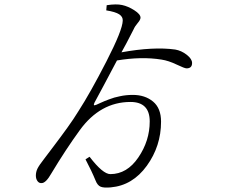

<svg xmlns="http://www.w3.org/2000/svg" viewBox="-20 -809 1040 876"><path d="M464.8 -761.7 466.8 -785.2Q509.8 -792 537.1 -786.1Q564.5 -780.3 592.8 -762.2Q621.1 -744.1 621.1 -728.5Q621.1 -718.8 608.4 -704.1Q595.7 -689.5 588.9 -673.8Q586.9 -669.9 577.6 -651.9Q568.4 -633.8 557.1 -612.3Q545.9 -590.8 534.2 -570.3Q679.7 -596.7 779.3 -583Q807.6 -578.1 832 -559.1Q856.4 -540 856.4 -521.5Q856.4 -497.1 831.1 -497.1Q822.3 -497.1 785.6 -514.6Q749 -532.2 716.8 -537.1Q626 -551.8 513.7 -533.2Q490.2 -488.3 452.1 -417Q414.1 -345.7 411.1 -340.8Q407.2 -332 408.7 -329.6Q410.2 -327.1 419.9 -331.1Q421.9 -332 437 -338.9Q452.1 -345.7 457 -347.7Q461.9 -349.6 477.1 -355.5Q492.2 -361.3 501.5 -363.8Q510.7 -366.2 525.9 -369.6Q541 -373 555.7 -374.5Q570.3 -376 585.9 -376Q641.6 -376 678.2 -345.7Q714.8 -315.4 714.8 -253.9Q714.8 -142.6 649.9 -52.7Q585 37.1 485.4 45.9Q454.1 48.8 439.5 43Q424.8 37.1 416 14.6Q397.5 -30.3 370.1 -82L388.7 -93.8Q449.2 -14.6 483.4 -14.6Q559.6 -14.6 611.3 -90.8Q663.1 -167 663.1 -254.9Q663.1 -343.8 575.2 -343.8Q437.5 -343.8 343.8 -214.8Q279.3 -126 214.8 -18.6Q189.5 26.4 169.9 26.4Q158.2 27.3 150.9 17.1Q143.6 6.8 143.6 -7.8Q143.6 -24.4 150.9 -39.6Q158.2 -54.7 182.6 -85.9Q188.5 -93.8 223.6 -140.1Q258.8 -186.5 287.6 -226.6Q316.4 -266.6 337.9 -301.8Q391.6 -384.8 465.3 -528.3Q539.1 -671.9 540 -714.8Q541 -732.4 523.9 -743.7Q506.8 -754.9 464.8 -761.7Z"/></svg>

Font: GenYoMin TW TTF Light
Style: Regular
Weight: 300
Version: Version 1.300